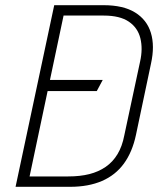

<svg xmlns="http://www.w3.org/2000/svg" viewBox="-20 -720 609 740"><path d="M140 -369H353L376 -412H149ZM379 -700H189L40 0H250Q321 0 373 -22.5Q425 -45 457.5 -89.5Q490 -134 504 -200L562 -475Q577 -543 561.5 -593.5Q546 -644 500.5 -672Q455 -700 379 -700ZM243 -40H94L225 -660H380Q442 -660 476.5 -636.5Q511 -613 521 -572.5Q531 -532 520 -483L459 -198Q451 -156 433 -126Q415 -96 387.5 -77Q360 -58 324.5 -49Q289 -40 243 -40Z"/></svg>

Font: Advent Pro Light
Style: Italic
Weight: 300
Italic angle: -12°
Version: Version 3.000